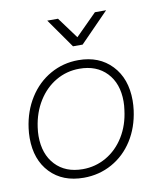

<svg xmlns="http://www.w3.org/2000/svg" viewBox="-80 -768 737 845"><g transform="rotate(-10 288.0 -345.5)"><path d="M22 -204Q22 -226 25 -248Q35 -323 72 -381.5Q109 -440 166.5 -472.5Q224 -505 292 -505Q385 -505 441 -446Q497 -387 497 -289Q497 -268 494 -245Q484 -170 447.5 -112.5Q411 -55 353.5 -23Q296 9 227 9Q133 9 77.5 -49Q22 -107 22 -204ZM454 -253Q457 -273 457 -292Q457 -372 412 -419.5Q367 -467 290 -467Q233 -467 185 -439Q137 -411 105.5 -360.5Q74 -310 65 -245Q62 -224 62 -206Q62 -125 107 -77Q152 -29 229 -29Q286 -29 334.5 -57Q383 -85 414.5 -136Q446 -187 454 -253ZM188 -700H236L306 -605L401 -700H451L323 -569H280Z"/></g></svg>

Font: Bellota Text Light
Style: Italic
Weight: 300
Italic angle: -7.5°
Designer: Kemie Guaida
Foundry: Kemie Guaida
Version: Version 4.001